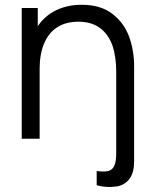

<svg xmlns="http://www.w3.org/2000/svg" viewBox="-20 -573 634 793"><path d="M379.3 192.3V133.3L390.3 134.5Q416.3 137.2 430.8 132.2Q445.2 127.2 452.6 110.3Q460 93.5 460 58.7V-1.3H534V92.7Q534 139 515.6 164.5Q497.2 190 464.3 196.7Q439.8 200.3 420.2 199Q400.5 197.7 379.3 192.3ZM303.3 -483.3Q251.7 -483.3 216.1 -460.2Q180.5 -437.2 162.1 -393.2Q143.7 -349.3 143.7 -288L91.7 -299.7Q91.7 -380.7 120.2 -437.9Q148.7 -495.2 199.6 -524.2Q250.5 -553.3 317.7 -553.3Q394.7 -553.3 443.1 -516.5Q491.5 -479.7 512.8 -422.8Q534 -366 534 -297V0H460V-275.7Q460 -340 444.2 -385.3Q428.3 -430.7 393.4 -457Q358.5 -483.3 303.3 -483.3ZM69.7 -540H136V-407H143.7V0H69.7Z"/></svg>

Font: Tap Sans
Style: Regular
Weight: 400
Designer: Tap Payments
Foundry: Tap Payments
Version: Version 1.001;Glyphs 3.1.2 (3151)